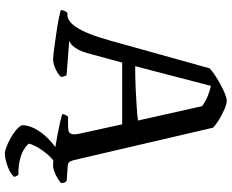

<svg xmlns="http://www.w3.org/2000/svg" viewBox="-102 -658 960 796"><g transform="rotate(90 378.0 -260.0)"><path d="M226 0Q221 0 203.1 -1.9Q185.3 -3.8 160.2 -7.4Q135.1 -11.1 108.7 -14.9Q82.2 -18.6 59 -23.3Q35.9 -28 21.8 -31.7Q21.8 -40.3 25.5 -48Q29.3 -55.8 33.3 -59.4H41.6Q54.2 -59.4 67.2 -68.3Q80.3 -77.3 93.5 -97.4Q106.7 -117.6 120.2 -151.2Q133.6 -184.7 147.8 -235L263.2 -648.8Q271.7 -657.5 289.2 -669.4Q306.7 -681.2 327.7 -692.8Q348.7 -704.4 367.7 -712.2Q386.8 -720 396.9 -720Q410.4 -720 431.4 -711.1Q452.5 -702.2 474.4 -689.2Q496.3 -676.1 509.4 -663L643.9 -85.8Q646.9 -75.1 651 -68.5Q655 -61.8 669.8 -60.6L729.6 -56.6Q732.4 -53 735.1 -50.3Q737.9 -47.5 738.9 -32.9Q731.4 -26.1 718.7 -18.4Q706 -10.8 691.6 -5.4Q677.2 0 664.9 0Q656.1 0 634.7 -2.8Q613.3 -5.5 586 -10.1Q558.6 -14.6 531.9 -19.7Q505.2 -24.7 483.9 -29.8Q462.6 -34.8 453.3 -37.6Q453.3 -46.5 457.7 -53.5Q462.1 -60.5 463.6 -62.1H495.1Q511.5 -62.1 522 -64.1Q532.4 -66.1 535.8 -77.8Q539.3 -89.5 532.5 -117.3L495.4 -286.5H239.5L200 -141Q194.2 -119.8 185.7 -104.2Q177.2 -88.6 168 -79.5Q158.9 -70.4 148 -67.1L291.9 -56Q293.1 -53.5 295.9 -47.5Q298.7 -41.4 298.7 -32.1Q290.5 -23.9 277.2 -16.2Q264 -8.5 250.2 -4.3Q236.3 0 226 0ZM254.4 -340.4Q302.7 -340.6 347.2 -342.5Q391.7 -344.4 426.5 -346.9Q461.4 -349.4 479.7 -352.1L420.1 -618Q398.4 -633 377.2 -641.7Q356 -650.5 336 -654.2ZM613.9 200Q608.4 200 592.7 194.5Q577 189 557.9 179Q538.7 169 522.3 156Q506 143 499 129Q499 103.6 512.2 77.5Q525.4 51.4 547.7 27.7Q570.1 4 595.8 -14L664.4 -14.8Q636.2 3 616.5 27.3Q596.8 51.7 586.4 72.1Q575.9 92.6 575.9 101.6Q598.2 125.4 632.9 135.1Q667.7 144.7 704.9 143.6Q706.9 146.4 709.9 151.7Q712.9 157 712.9 162Q698.9 178 667.9 189Q636.9 200 613.9 200Z"/></g></svg>

Font: Texturina Medium
Style: Regular
Weight: 500
Designer: Guillermo Torres Carreño
Foundry: Omnibus-Type
Version: Version 1.003